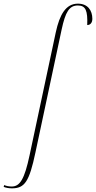

<svg xmlns="http://www.w3.org/2000/svg" viewBox="-151 -790 525 1050"><path d="M-86 240C-16 240 9 204 43 43L186 -628C207 -726 228 -760 275 -760C318 -760 329 -731 326 -653C343 -653 354 -666 354 -687C354 -733 329 -770 275 -770C209 -770 175 -710 154 -613L11 58C-17 190 -42 230 -87 230C-102 230 -118 227 -128 222L-131 232C-119 237 -102 240 -86 240Z"/></svg>

Font: Noto Serif Display Condensed Thin
Style: Italic
Weight: 100
Width: 3
Italic angle: -12°
Designer: Monotype Design Team
Foundry: Monotype Imaging Inc.
Version: Version 2.009